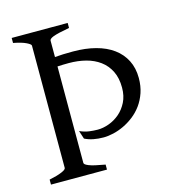

<svg xmlns="http://www.w3.org/2000/svg" viewBox="-95 -697 713 778"><g transform="rotate(-15 261.5 -307.5)"><path d="M23.9 0V-21Q57.1 -27.8 76.2 -35.9Q95.2 -43.9 95.2 -50.8V-564Q95.2 -569.8 77.1 -578.6Q59.1 -587.4 23.9 -594.2V-615.2H258.8V-594.2Q233.9 -589.8 217.3 -585.9Q200.7 -582 190.9 -578.4Q181.2 -574.7 177.2 -571Q173.3 -567.4 173.3 -564V-495.1Q204.1 -498 249 -498Q301.8 -498 344.2 -486.8Q386.7 -475.6 416.7 -453.6Q446.8 -431.6 463.1 -399.4Q479.5 -367.2 479.5 -325.2Q479.5 -291.5 470 -263.7Q460.4 -235.8 444.6 -214.1Q428.7 -192.4 408.2 -176.5Q387.7 -160.6 365.5 -150.1Q343.3 -139.6 321 -134.5Q298.8 -129.4 279.8 -129.4Q257.3 -129.4 237.5 -133.3Q217.8 -137.2 201.2 -145.5L189.9 -180.2Q210.4 -170.9 229.2 -168.5Q248 -166 265.1 -166Q287.6 -166 312 -174.8Q336.4 -183.6 356.9 -200.9Q377.4 -218.3 390.6 -244.4Q403.8 -270.5 403.8 -305.2Q403.8 -345.7 389.4 -374.5Q375 -403.3 350.1 -421.6Q325.2 -439.9 292 -448.5Q258.8 -457 221.2 -457Q196.8 -457 173.3 -455.6V-50.8Q173.3 -47.9 177.2 -44.4Q181.2 -41 190.7 -37.1Q200.2 -33.2 216.8 -29.3Q233.4 -25.4 258.8 -21V0Z"/></g></svg>

Font: Gentium Plus Phon
Style: Regular
Weight: 400
Designer: J. Victor Gaultney, Annie Olsen, Iska Routamaa, Becca Hirsbrunner
Foundry: SIL International
Version: Version 5.000